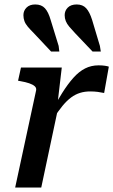

<svg xmlns="http://www.w3.org/2000/svg" viewBox="-20 -841 508 861"><path d="M48 0H165L244 -372L238 -376L257 -538H74L61 -479L72 -477Q95 -473 111 -467.5Q127 -462 135.5 -454.5Q144 -447 142 -436ZM468 -542Q464 -544 451.5 -546Q439 -548 422 -548Q389 -548 361.5 -534Q334 -520 309 -492Q284 -464 258.5 -423.5Q233 -383 204 -329L219 -308Q241 -343 260.5 -366.5Q280 -390 299 -404Q318 -418 339 -424.5Q360 -431 384 -431Q403 -431 418 -429Q433 -427 447 -424ZM393 -752 428 -635 432 -610H395L317 -692Q301 -709 290.5 -721.5Q280 -734 275 -746.5Q270 -759 270 -773Q270 -793 284 -807Q298 -821 324 -821Q351 -821 366.5 -804Q382 -787 393 -752ZM207 -752 243 -635 246 -610H209L132 -692Q115 -709 104.5 -721.5Q94 -734 89.5 -746.5Q85 -759 85 -773Q85 -793 99 -807Q113 -821 138 -821Q166 -821 181.5 -804Q197 -787 207 -752Z"/></svg>

Font: Roboto Serif 20pt Medium
Style: Italic
Weight: 500
Italic angle: -10°
Version: Version 1.008